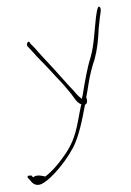

<svg xmlns="http://www.w3.org/2000/svg" viewBox="-50 -556 517 756"><g transform="rotate(-5 208.0 -177.5)"><path d="M33 131 40 140C50 156 62 166 84 159C99 153 121 138 133 126H134C168 95 195 65 220 27C246 -14 265 -77 282 -139L283 -137C289 -141 291 -146 291 -155C291 -156 290 -162 289 -164V-167C294 -184 298 -199 302 -216C311 -252 322 -284 335 -313C348 -348 355 -385 361 -429V-430L370 -476C372 -485 382 -514 370 -517C367 -520 361 -503 361 -503L355 -479C344 -426 338 -370 320 -322C303 -282 289 -228 276 -177L271 -161L259 -173C253 -180 247 -188 241 -197C235 -205 227 -214 219 -225L195 -257C166 -297 133 -336 103 -378L88 -396C83 -414 70 -396 76 -386L91 -367C113 -336 134 -314 158 -282L186 -246C201 -228 217 -205 230 -186C245 -163 248 -150 268 -139L266 -137C254 -99 247 -65 234 -31C217 14 194 43 169 71C151 91 128 114 101 131C95 129 68 118 53 130L47 122H34C31 124 30 128 33 131Z"/></g></svg>

Font: Stray Cat
Style: ExLtCn
Weight: 200
Version: Version 1.0